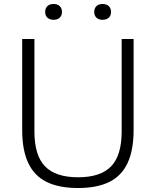

<svg xmlns="http://www.w3.org/2000/svg" viewBox="-20 -936 783 965"><path d="M372.5 9Q276 9 214 -21.8Q152 -52.5 121.8 -117.2Q91.5 -182 91.5 -282.5V-740H153V-275.5Q153 -155 206.2 -100Q259.5 -45 372.5 -45Q485.5 -45 538.5 -100Q591.5 -155 591.5 -275.5V-740H651.5V-282.5Q651.5 -182 621.5 -117.2Q591.5 -52.5 529.8 -21.8Q468 9 372.5 9ZM495.5 -836.5Q476 -836.5 464.8 -847.2Q453.5 -858 453.5 -876Q453.5 -894.5 464.8 -905.2Q476 -916 495.5 -916Q515.5 -916 526.8 -905.2Q538 -894.5 538 -876Q538 -858 526.8 -847.2Q515.5 -836.5 495.5 -836.5ZM249.5 -836.5Q229.5 -836.5 218.2 -847.2Q207 -858 207 -876Q207 -894.5 218.2 -905.2Q229.5 -916 249.5 -916Q269 -916 280.2 -905.2Q291.5 -894.5 291.5 -876Q291.5 -858 280.2 -847.2Q269 -836.5 249.5 -836.5Z"/></svg>

Font: Encode Sans SemiExpanded Light
Style: Regular
Weight: 300
Width: 6
Designer: Multiple Designers
Foundry: Impallari Type
Version: Version 3.002